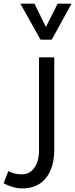

<svg xmlns="http://www.w3.org/2000/svg" viewBox="-60 -802 416 1062"><path d="M62 240.2Q14.2 240.2 -40 211.9L-14.2 145Q10.3 155.8 25.9 158.9Q41.5 162.1 60.1 162.1Q105 162.1 130.4 125.5Q155.8 88.9 155.8 28.8V-484.9H240.2V23.9Q240.2 125 194.3 182.6Q148.4 240.2 62 240.2ZM335.9 -781.7 226.1 -582.5H164.1L52.7 -781.7H130.9L193.8 -652.8L258.8 -781.7Z"/></svg>

Font: DroidArabicKufi
Style: Regular
Weight: 400
Designer: Pascal Zoghbi
Foundry: Ascender Corporation
Version: Version 1.00; ttfautohint (v1.4.1)